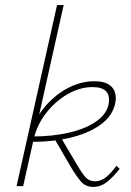

<svg xmlns="http://www.w3.org/2000/svg" viewBox="-20 -731 515 754"><path d="M45 0 204 -711H230L71 0ZM346 3Q317 3 299 -17Q281 -37 259 -74L194 -186L219 -191L283 -83Q301 -52 315.5 -35.5Q330 -19 353 -19Q377 -19 397.5 -36Q418 -53 437 -80L450 -68Q423 -34 399 -15.5Q375 3 346 3ZM104 -174 105 -195Q189 -195 255 -211Q321 -227 361 -256.5Q401 -286 407 -325Q412 -356 396.5 -372.5Q381 -389 343 -389Q294 -389 246 -361.5Q198 -334 161.5 -287.5Q125 -241 112 -183H94Q108 -250 148 -301.5Q188 -353 241.5 -382.5Q295 -412 351 -412Q399 -412 419.5 -389Q440 -366 433 -328Q424 -280 381 -246Q338 -212 267 -193Q196 -174 104 -174Z"/></svg>

Font: Ysabeau Office Thin
Style: Italic
Weight: 250
Italic angle: -12°
Designer: Christian Thalmann (Catharsis Fonts)
Version: Version 2.001;gftools[0.9.30]; featfreeze: tnum,lnum,ss02